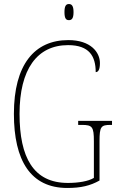

<svg xmlns="http://www.w3.org/2000/svg" viewBox="-20 -923 583 953"><path d="M322 -823C336 -823 345 -831 345 -863C345 -894 336 -903 322 -903C308 -903 300 -894 300 -863C300 -831 308 -823 322 -823ZM314 10C381 10 428 -1 474 -27V-222C474 -294 481 -303 528 -303H536V-323H368V-303H386C438 -303 446 -294 446 -222V-40C418 -23 369 -15 317 -15C146 -15 77 -141 77 -358C77 -579 164 -699 318 -699C423 -699 455 -644 455 -565C468 -565 476 -578 476 -610C476 -663 431 -724 319 -724C151 -724 49 -602 49 -358C49 -126 132 10 314 10Z"/></svg>

Font: Noto Serif Georgian Condensed Thin
Style: Regular
Weight: 100
Width: 3
Designer: Monotype Design Team, Akaki Razmadze
Foundry: Google LLC
Version: Version 2.003